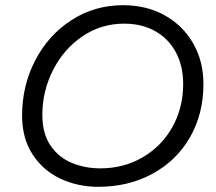

<svg xmlns="http://www.w3.org/2000/svg" viewBox="-20 -727 832 739"><path d="M65 -282Q65 -397 115.5 -494.5Q166 -592 255 -649.5Q344 -707 454 -707Q544 -707 614 -668Q684 -629 723.5 -560Q763 -491 763 -404Q763 -289 711.5 -199Q660 -109 567.5 -58.5Q475 -8 358 -8Q278 -8 211 -40Q144 -72 104.5 -134Q65 -196 65 -282ZM685 -404Q685 -473 657 -525.5Q629 -578 577.5 -607Q526 -636 458 -636Q369 -636 297 -587Q225 -538 184 -457Q143 -376 143 -285Q143 -212 175 -166Q207 -120 257.5 -99.5Q308 -79 366 -79Q456 -79 529 -121.5Q602 -164 643.5 -238Q685 -312 685 -404Z"/></svg>

Font: Mali
Style: Italic
Weight: 400
Italic angle: -10°
Version: Version 1.000; ttfautohint (v1.6)